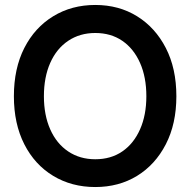

<svg xmlns="http://www.w3.org/2000/svg" viewBox="-20 -738 767 774"><path d="M364 16Q269 16 194.5 -29Q120 -74 78 -156.5Q36 -239 36 -350Q36 -462 78 -544.5Q120 -627 194.5 -672.5Q269 -718 364 -718Q459 -718 532.5 -672.5Q606 -627 648.5 -544.5Q691 -462 691 -350Q691 -239 648.5 -156.5Q606 -74 532.5 -29Q459 16 364 16ZM364 -96Q427 -96 473 -127.5Q519 -159 544.5 -216.5Q570 -274 570 -350Q570 -427 544.5 -484.5Q519 -542 473 -573.5Q427 -605 364 -605Q302 -605 255 -573.5Q208 -542 182.5 -484.5Q157 -427 157 -350Q157 -274 182.5 -216.5Q208 -159 255 -127.5Q302 -96 364 -96Z"/></svg>

Font: Zen Kaku Gothic New
Style: Bold
Weight: 700
Designer: Yoshimichi Ohira
Foundry: Positype
Version: Version 1.002